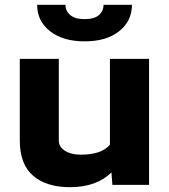

<svg xmlns="http://www.w3.org/2000/svg" viewBox="-20 -775 710 805"><path d="M63 -528.3H226.6V-185.5Q226.6 -158.7 252.7 -142.6Q278.8 -126.5 317.9 -126.5Q406.7 -126.5 440.9 -168.5V-528.3H605V0H451.2L447.3 -52.2Q384.3 9.8 273.4 9.8Q174.8 9.8 118.9 -38.1Q63 -85.9 63 -186.5ZM135.7 -754.9H254.4Q254.4 -729.5 274.2 -712.2Q293.9 -694.8 335 -694.8Q375.5 -694.8 394.8 -711.9Q414.1 -729 414.1 -754.9H533.2Q533.2 -686.5 479.5 -644Q425.8 -601.6 335 -601.6Q244.1 -601.6 189.9 -644Q135.7 -686.5 135.7 -754.9Z"/></svg>

Font: Bert Sans Black
Style: Regular
Weight: 900
Designer: Christian Robertson, Adam Twardoch, & Cristiano Sobral
Foundry: Google
Version: Version 12.135;January 10, 2020;FontCreator 12.0.0.2547 64-b